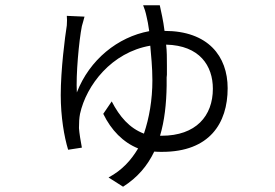

<svg xmlns="http://www.w3.org/2000/svg" viewBox="-20 -628 1040 727"><path d="M564 -54C574 -53 584 -53 594 -53C773 -53 842 -161 842 -294C842 -415 768 -511 603 -511C598 -552 590 -584 585 -608H522C527 -596 531 -584 535 -565C538 -554 542 -532 545 -510C426 -488 319 -402 271 -278C267 -344 279 -474 290 -529C294 -541 296 -552 300 -565L233 -568C234 -557 234 -547 233 -532C226 -488 210 -364 210 -268C210 -186 223 -110 238 -61L290 -69C286 -89 280 -126 279 -143C279 -165 280 -181 283 -197C307 -306 403 -430 549 -455C552 -419 557 -374 557 -324C557 -250 545 -181 525 -122C470 -143 433 -186 403 -244L371 -197C401 -135 446 -89 503 -66C476 -21 443 16 391 44L446 79C501 44 538 0 564 -54ZM611 -311V-315V-317V-315ZM611 -320C611 -325 611 -330 611 -335L612 -345C612 -347 612 -349 612 -350V-361C612 -364 612 -367 612 -371V-381C612 -408 612 -435 609 -459C736 -456 786 -379 786 -292C786 -189 722 -114 592 -114H586C603 -171 610 -235 611 -304V-315V-317V-318V-320Z"/></svg>

Font: Glow Sans SC Normal
Style: Regular
Weight: 400
Designer: Ryoko NISHIZUKA (kana, bopomofo & ideographs); Paul D. Hunt (Latin, Greek & Cyrillic); Sandoll Communications, Soo-young
Version: Version 0.93